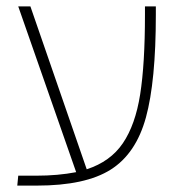

<svg xmlns="http://www.w3.org/2000/svg" viewBox="-20 -580 567 600"><path d="M467 -560V-534Q467 -326 436 -213Q405 -100 326 -50Q247 0 95 0H34L37 -31H94Q161 -31 218 -42L37 -560H75L251 -51Q325 -75 364 -132.5Q403 -190 418 -285Q433 -380 433 -534V-560Z"/></svg>

Font: FiraGO UltraLight
Style: Regular
Weight: 200
Designer: bBox Type
Foundry: bBox Type GmbH
Version: Version 1.001